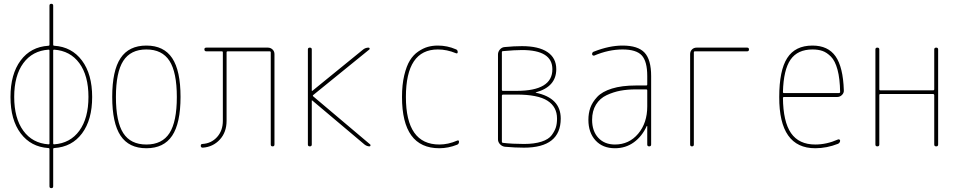

<svg xmlns="http://www.w3.org/2000/svg" viewBox="-20 -770 5040 1010"><path d="M235.4 -508.8Q150.4 -502.9 102.5 -437.5Q54.7 -372.1 54.7 -260.3Q54.7 -148.4 102.5 -82.5Q150.4 -16.6 235.4 -10.7Q240.2 -10.7 240.2 -14.6V-504.9Q240.2 -508.8 235.4 -508.8ZM259.8 -504.9V-14.6Q259.8 -10.7 264.6 -10.7Q349.6 -16.6 397.5 -82.5Q445.3 -148.4 445.3 -260.3Q445.3 -372.1 397.5 -437.5Q349.6 -502.9 264.6 -508.8Q259.8 -508.8 259.8 -504.9ZM234.4 8.8Q142.6 2.9 88.9 -68.4Q35.2 -139.6 35.2 -259.8Q35.2 -379.9 88.4 -451.7Q141.6 -523.4 234.4 -529.3Q240.2 -529.3 240.2 -535.2V-740.2Q240.2 -750 250 -750Q259.8 -750 259.8 -740.2V-535.2Q259.8 -529.3 265.6 -529.3Q357.4 -523.4 411.1 -451.7Q464.8 -379.9 464.8 -259.8Q464.8 -139.6 411.6 -68.4Q358.4 2.9 265.6 8.8Q259.8 8.8 259.8 14.6V210Q259.8 219.7 250 219.7Q240.2 219.7 240.2 210V14.6Q240.2 8.8 234.4 8.8Z M871.6 -449.7Q833 -509.8 750 -509.8Q667 -509.8 628.4 -449.7Q589.8 -389.6 589.8 -259.8Q589.8 -129.9 628.4 -69.8Q667 -9.8 750 -9.8Q833 -9.8 871.6 -69.8Q910.2 -129.9 910.2 -259.8Q910.2 -389.6 871.6 -449.7ZM885.7 -56.2Q841.8 9.8 750 9.8Q658.2 9.8 614.3 -56.2Q570.3 -122.1 570.3 -260.3Q570.3 -398.4 614.3 -464.4Q658.2 -530.3 750 -530.3Q841.8 -530.3 885.7 -464.4Q929.7 -398.4 929.7 -260.3Q929.7 -122.1 885.7 -56.2Z M1046.9 6.8Q1036.1 6.8 1036.1 -2.9Q1036.1 -12.7 1044.9 -12.7Q1091.8 -15.6 1122.1 -49.3Q1152.3 -83 1152.3 -134.8V-495.1Q1152.3 -500 1147.5 -500H1065.4Q1055.7 -500 1055.2 -509.8Q1054.7 -519.5 1065.4 -519.5H1388.7Q1403.3 -519.5 1413.6 -509.8Q1423.8 -500 1423.8 -485.4V-9.8Q1423.8 0 1414.1 0Q1404.3 0 1404.3 -9.8V-495.1Q1404.3 -500 1399.4 -500H1176.8Q1171.9 -500 1171.9 -495.1V-134.8Q1171.9 -74.2 1136.2 -35.6Q1100.6 2.9 1046.9 6.8Z M1599.6 -9.8V-509.8Q1599.6 -519.5 1609.9 -519.5Q1620.1 -519.5 1620.1 -509.8V-293Q1620.1 -292 1621.1 -292H1623L1890.6 -509.8Q1903.3 -519.5 1918.9 -519.5Q1922.9 -519.5 1924.3 -515.6Q1925.8 -511.7 1922.9 -509.8L1627 -269.5Q1624 -266.6 1627 -263.7L1927.7 -9.8Q1929.7 -7.8 1928.7 -3.9Q1927.7 0 1923.8 0Q1910.2 0 1897.5 -9.8L1623 -241.2Q1622.1 -242.2 1621.1 -242.2Q1620.1 -242.2 1620.1 -241.2V-9.8Q1620.1 0 1609.9 0Q1599.6 0 1599.6 -9.8Z M2291 9.8Q2094.7 9.8 2094.7 -259.8Q2094.7 -324.2 2106.4 -373.5Q2118.2 -422.9 2136.2 -452.1Q2154.3 -481.4 2180.2 -499Q2206.1 -516.6 2230.5 -523.4Q2254.9 -530.3 2283.2 -530.3Q2333 -530.3 2377.9 -510.7Q2387.7 -507.8 2387.7 -496.1Q2387.7 -486.3 2377.9 -490.2Q2331.1 -509.8 2283.2 -509.8Q2115.2 -509.8 2115.2 -259.8Q2115.2 -9.8 2291 -9.8Q2337.9 -9.8 2384.8 -30.3Q2394.5 -34.2 2394.5 -24.4Q2394.5 -12.7 2384.8 -8.8Q2337.9 9.8 2291 9.8Z M2620.1 -266.6V-24.4Q2620.1 -19.5 2625 -18.6Q2675.8 -12.7 2736.3 -12.7Q2791 -12.7 2828.6 -24.9Q2866.2 -37.1 2882.3 -59.1Q2898.4 -81.1 2904.3 -100.6Q2910.2 -120.1 2910.2 -146.5Q2910.2 -208 2859.9 -240.2Q2809.6 -272.5 2697.3 -272.5H2625Q2620.1 -271.5 2620.1 -266.6ZM2620.1 -496.1V-296.9Q2620.1 -292 2625 -292H2697.3Q2886.7 -292 2885.7 -406.2Q2885.7 -506.8 2725.6 -506.8Q2688.5 -506.8 2625 -501Q2620.1 -501 2620.1 -496.1ZM2635.7 2Q2621.1 0 2610.4 -11.2Q2599.6 -22.5 2599.6 -37.1V-483.4Q2599.6 -498 2609.9 -509.8Q2620.1 -521.5 2634.8 -522.5Q2684.6 -527.3 2725.6 -527.3Q2813.5 -527.3 2859.9 -496.1Q2906.2 -464.8 2906.2 -406.2Q2906.2 -313.5 2798.8 -284.2Q2797.9 -284.2 2797.9 -283.2Q2797.9 -282.2 2798.8 -282.2Q2929.7 -254.9 2929.7 -146.5Q2929.7 6.8 2736.3 6.8Q2690.4 6.8 2635.7 2Z M3384.8 -210V-294.9Q3384.8 -299.8 3379.9 -299.8H3325.2Q3281.2 -299.8 3244.1 -293Q3207 -286.1 3171.4 -269.5Q3135.7 -252.9 3115.2 -219.7Q3094.7 -186.5 3094.7 -139.6Q3094.7 -80.1 3127.4 -44.9Q3160.2 -9.8 3214.8 -9.8Q3289.1 -9.8 3336.9 -66.4Q3384.8 -123 3384.8 -210ZM3379.9 -320.3Q3384.8 -320.3 3384.8 -325.2V-370.1Q3384.8 -447.3 3356 -478.5Q3327.1 -509.8 3254.9 -509.8Q3181.6 -509.8 3105.5 -477.5Q3101.6 -476.6 3098.1 -479Q3094.7 -481.4 3094.7 -485.4Q3094.7 -496.1 3105.5 -499Q3185.5 -530.3 3254.9 -530.3Q3335.9 -530.3 3370.6 -493.2Q3405.3 -456.1 3405.3 -370.1V-9.8Q3405.3 0 3395 0Q3384.8 0 3384.8 -9.8V-106.4Q3384.8 -107.4 3383.8 -107.4Q3381.8 -107.4 3381.8 -106.4Q3357.4 -52.7 3314.5 -21.5Q3271.5 9.8 3214.8 9.8Q3150.4 9.8 3112.8 -31.2Q3075.2 -72.3 3075.2 -139.6Q3075.2 -173.8 3085.4 -203.1Q3095.7 -232.4 3121.6 -260.3Q3147.5 -288.1 3199.2 -304.2Q3251 -320.3 3325.2 -320.3Z M3610.4 -9.8V-485.4Q3610.4 -500 3620.1 -509.8Q3629.9 -519.5 3644.5 -519.5H3910.2Q3919.9 -519.5 3919.9 -509.8Q3919.9 -500 3910.2 -500H3634.8Q3629.9 -500 3629.9 -495.1V-9.8Q3629.9 0 3620.1 0Q3610.4 0 3610.4 -9.8Z M4253.9 -509.8Q4175.8 -509.8 4138.7 -456.5Q4101.6 -403.3 4098.6 -286.1Q4098.6 -280.3 4104.5 -280.3H4392.6Q4398.4 -280.3 4399.4 -285.2Q4398.4 -356.4 4385.7 -403.3Q4373 -450.2 4351.1 -472.2Q4329.1 -494.1 4306.6 -502Q4284.2 -509.8 4253.9 -509.8ZM4268.6 9.8Q4078.1 9.8 4079.1 -259.8Q4079.1 -399.4 4121.1 -464.8Q4163.1 -530.3 4253.9 -530.3Q4335.9 -530.3 4375.5 -473.6Q4415 -417 4418.9 -294.9Q4419.9 -281.2 4409.2 -270.5Q4398.4 -259.8 4383.8 -259.8H4104.5Q4099.6 -259.8 4098.6 -255.9Q4099.6 -129.9 4141.1 -69.8Q4182.6 -9.8 4268.6 -9.8Q4328.1 -9.8 4387.7 -36.1Q4391.6 -38.1 4395.5 -36.1Q4399.4 -34.2 4399.4 -30.3Q4399.4 -19.5 4388.7 -13.7Q4329.1 9.8 4268.6 9.8Z M4585 -9.8V-509.8Q4585 -519.5 4595.2 -519.5Q4605.5 -519.5 4605.5 -509.8V-299.8Q4605.5 -294.9 4610.4 -294.9H4889.6Q4894.5 -294.9 4894.5 -299.8V-509.8Q4894.5 -519.5 4904.8 -519.5Q4915 -519.5 4915 -509.8V-9.8Q4915 0 4904.8 0Q4894.5 0 4894.5 -9.8V-269.5Q4894.5 -274.4 4889.6 -275.4H4610.4Q4605.5 -275.4 4605.5 -269.5V-9.8Q4605.5 0 4595.2 0Q4585 0 4585 -9.8Z"/></svg>

Font: Rounded-X Mgen+ 1m thin
Style: Regular
Weight: 100
Designer: [Source Han Sans]
Ryoko NISHIZUKA  (kana & ideographs); Paul D. Hunt (Latin, Greek & Cyrillic); Wenlong ZHANG  (bopomofo
Version: Version 1.059.20150602